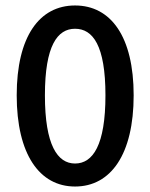

<svg xmlns="http://www.w3.org/2000/svg" viewBox="-20 -669 549 701"><path d="M41 -321C41 -106 124 12 254 12C385 12 468 -106 468 -321C468 -535 385 -649 254 -649C124 -649 41 -536 41 -321ZM365 -321C365 -139 319 -72 254 -72C190 -72 144 -139 144 -321C144 -503 190 -564 254 -564C319 -564 365 -503 365 -321Z"/></svg>

Font: Cambridge Sans Medium
Style: Regular
Weight: 500
Version: Version 2.020;PS 002.020;hotconv 1.0.88;makeotf.lib2.5.64775